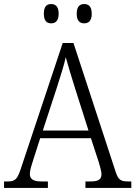

<svg xmlns="http://www.w3.org/2000/svg" viewBox="-21 -926 667 946"><path d="M394 -811C415 -811 431 -823 431 -858C431 -895 415 -906 394 -906C373 -906 357 -895 357 -858C357 -823 373 -811 394 -811ZM231 -811C252 -811 268 -823 268 -858C268 -895 252 -906 231 -906C210 -906 195 -895 195 -858C195 -823 210 -811 231 -811ZM-1 0H215V-32H184C140 -32 126 -45 126 -70C126 -87 137 -121 143 -139L177 -245H427L464 -132C469 -114 479 -84 479 -69C479 -44 467 -32 425 -32H400V0H626V-32H612C573 -32 562 -40 549 -79L341 -714H288L84 -102C65 -43 55 -32 17 -32H-1ZM190 -283 259 -494C276 -548 295 -606 303 -644C314 -603 332 -545 351 -484L415 -283Z"/></svg>

Font: Noto Serif Devanagari SemiCondensed Light
Style: Regular
Weight: 300
Width: 4
Designer: Universal Thirst, Indian Type Foundry and the Monotype Design Team
Foundry: Monotype Imaging Inc.
Version: Version 2.004